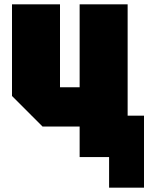

<svg xmlns="http://www.w3.org/2000/svg" viewBox="-20 -720 690 880"><path d="M565 -700V-190H640V140H480V0H345V-140H175L35 -280V-700H255V-320H345V-700Z"/></svg>

Font: Tektur SemiCondensed Black
Style: Regular
Weight: 900
Width: 4
Designer: Adam Jagosz
Foundry: Adam Jagosz
Version: Version 1.005;gftools[0.9.30]